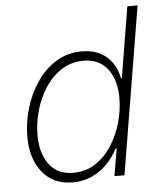

<svg xmlns="http://www.w3.org/2000/svg" viewBox="-53 -774 693 831"><g transform="rotate(-5 293.5 -358.5)"><path d="M230.5 11.2Q146 11.2 98.4 -47.6Q50.8 -106.4 50.8 -202.6Q50.8 -264.6 69.1 -326.2Q87.4 -387.7 121.8 -438.5Q156.2 -489.3 205.8 -519.8Q255.4 -550.3 317.9 -550.3Q365.2 -550.3 398.2 -532.5Q431.2 -514.6 450.7 -485.1Q470.2 -455.6 476.6 -419.9H480.5L531.2 -727.5H575.7L455.1 0H411.6L431.6 -119.1H427.2Q408.7 -83 379.9 -53.2Q351.1 -23.4 313.5 -6.1Q275.9 11.2 230.5 11.2ZM235.8 -29.8Q290 -29.8 332 -57.4Q374 -85 403.1 -130.1Q432.1 -175.3 447.3 -229.2Q462.4 -283.2 462.4 -335.9Q462.4 -413.6 426 -461.4Q389.6 -509.3 321.3 -509.3Q268.1 -509.3 226.1 -482.2Q184.1 -455.1 154.8 -410.4Q125.5 -365.7 110.4 -312Q95.2 -258.3 95.2 -205.1Q95.2 -127.4 131.1 -78.6Q167 -29.8 235.8 -29.8Z"/></g></svg>

Font: Inter 16pt ExtraLight
Style: Italic
Weight: 250
Italic angle: -9.3988°
Version: Version 4.001;git-66647c0bb